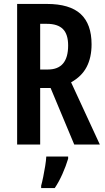

<svg xmlns="http://www.w3.org/2000/svg" viewBox="-20 -734 533 975"><path d="M218 -714Q334 -714 389.5 -663Q445 -612 445 -509Q445 -442 420 -394Q395 -346 341 -316L487 0H357L237 -287H184V0H67V-714ZM218 -613H184V-381H223Q326 -381 326 -503Q326 -560 299.5 -586.5Q273 -613 218 -613ZM326 72Q315 109 297 149.5Q279 190 258 221H189V209Q194 191 199.5 164Q205 137 209.5 109Q214 81 215 61H326Z"/></svg>

Font: Noto Sans Ethiopic ExtraCondensed SemiBold
Style: Regular
Weight: 600
Width: 2
Designer: Monotype Design Team
Foundry: Monotype Imaging Inc.
Version: Version 2.102; ttfautohint (v1.8.4.7-5d5b)